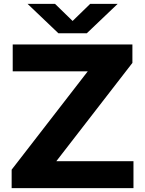

<svg xmlns="http://www.w3.org/2000/svg" viewBox="-20 -969 748 989"><path d="M40 0V-95L432 -601.5H45.5V-740H662V-645L270 -138.5H667.5V0ZM281 -797.5 122 -949H263.5L354 -861L444.5 -949H586L427 -797.5Z"/></svg>

Font: Encode Sans Expanded Expanded
Style: Bold
Weight: 700
Width: 7
Designer: Multiple Designers
Foundry: Impallari Type
Version: Version 3.000; ttfautohint (v1.8.3) -l 8 -r 50 -G 200 -x 14 